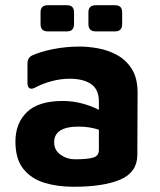

<svg xmlns="http://www.w3.org/2000/svg" viewBox="-20 -699 612 734"><path d="M261 15Q199 15 149 -0.5Q99 -16 69 -53.5Q39 -91 39 -158Q39 -228 83 -270.5Q127 -313 220 -313Q259 -313 295.5 -303Q332 -293 358 -279V-311Q358 -357 328.5 -377.5Q299 -398 246 -398Q213 -398 178.5 -389Q144 -380 116 -365Q102 -357 93.5 -361.5Q85 -366 85 -382V-455Q85 -479 103 -487Q133 -501 182 -511Q231 -521 287 -521Q316 -521 353.5 -514.5Q391 -508 426 -489.5Q461 -471 483.5 -436Q506 -401 506 -344L505 -105Q504 -40 440 -12.5Q376 15 261 15ZM187 -155Q187 -125 211.5 -107.5Q236 -90 266 -90Q317 -90 337.5 -97Q358 -104 358 -125V-203Q322 -215 281 -215Q187 -215 187 -155ZM346 -579Q318 -579 318 -607V-652Q318 -679 346 -679H420Q447 -679 447 -652V-607Q447 -579 420 -579ZM162 -579Q135 -579 135 -607V-652Q135 -679 162 -679H236Q263 -679 263 -652V-607Q263 -579 236 -579Z"/></svg>

Font: Pitagon Sans
Style: Bold
Weight: 700
Designer: Travis Tran
Foundry: Pitagon
Version: Version 1.001; ttfautohint (v1.8.4.7-5d5b);gftools[0.9.26]